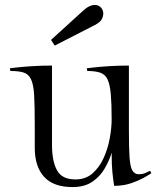

<svg xmlns="http://www.w3.org/2000/svg" viewBox="-20 -749 659 779"><path d="M433 -265Q433 -328 429.5 -367Q426 -406 416.5 -426.5Q407 -447 387 -454Q367 -461 334 -461L332 -472Q332 -472 357.5 -475Q383 -478 422 -480.5Q461 -483 503 -483V-222Q503 -151 505.5 -112Q508 -73 517 -57.5Q526 -42 544 -42Q557 -42 568 -46.5Q579 -51 589 -56L594 -46Q594 -46 573.5 -33.5Q553 -21 519 -8Q485 5 443 5Q439 -21 436 -50.5Q433 -80 433 -129Q423 -97 404.5 -65Q386 -33 354.5 -11.5Q323 10 274 10Q197 10 159 -31.5Q121 -73 121 -150V-247Q121 -320 118.5 -363Q116 -406 106 -427Q96 -448 76.5 -454.5Q57 -461 22 -461L20 -472Q20 -472 45.5 -475Q71 -478 110 -480.5Q149 -483 191 -483V-160Q191 -96 211 -58.5Q231 -21 286 -21Q328 -21 356 -46Q384 -71 401 -109Q418 -147 425.5 -189Q433 -231 433 -265ZM364 -729Q380 -729 389.5 -718.5Q399 -708 399 -694Q399 -683 393 -671Q387 -659 364 -647L202 -564L187 -587L321 -709Q344 -729 364 -729Z"/></svg>

Font: Gilda Display
Style: Regular
Weight: 400
Designer: Eduardo Rodriguez Tunni
Foundry: Eduardo Rodriguez Tunni
Version: Version 1.002; ttfautohint (v1.8.4.7-5d5b);gftools[0.9.22]